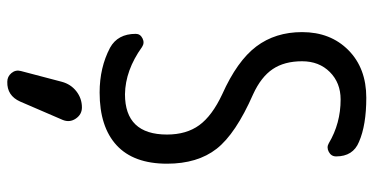

<svg xmlns="http://www.w3.org/2000/svg" viewBox="-275 -505 1050 540"><g transform="rotate(90 250.0 -235.0)"><path d="M210 116.2Q216.8 90.8 236.8 75.2Q256.8 59.6 282.2 59.6Q301.8 59.6 313.5 76.7Q325.2 93.8 317.4 113.3L265.6 233.4Q249 270.5 210 269.5Q195.3 269.5 185.5 257.8Q175.8 246.1 179.7 231.4ZM245.1 -335Q151.4 -377 110.8 -430.7Q70.3 -484.4 70.3 -559.6Q70.3 -639.6 121.1 -689.9Q171.9 -740.2 254.9 -740.2Q332 -740.2 378.9 -719.7Q419.9 -703.1 419.9 -655.3Q419.9 -641.6 407.2 -634.8Q394.5 -627.9 382.8 -634.8Q327.1 -668 259.8 -668Q212.9 -668 182.6 -637.7Q152.3 -607.4 152.3 -559.6Q152.3 -509.8 174.3 -477.1Q196.3 -444.3 245.1 -421.9Q356.4 -373 398.4 -319.3Q440.4 -265.6 440.4 -179.7Q440.4 -85.9 388.7 -38.1Q336.9 9.8 240.2 9.8Q169.9 9.8 114.3 -19.5Q75.2 -41 75.2 -91.8Q75.2 -104.5 87.9 -110.8Q100.6 -117.2 112.3 -109.4Q177.7 -62.5 245.1 -61.5Q358.4 -61.5 358.4 -179.7Q358.4 -234.4 332 -270.5Q305.7 -306.6 245.1 -335Z"/></g></svg>

Font: Rounded-X Mgen+ 1m regular
Style: Regular
Weight: 400
Designer: [Source Han Sans]
Ryoko NISHIZUKA  (kana & ideographs); Paul D. Hunt (Latin, Greek & Cyrillic); Wenlong ZHANG  (bopomofo
Version: Version 1.059.20150602